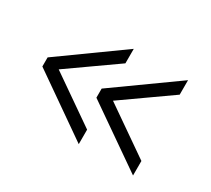

<svg xmlns="http://www.w3.org/2000/svg" viewBox="-86 -599 745 677"><g transform="rotate(30 286.5 -260.0)"><path d="M41 -276 289 -454V-395L96 -259L289 -125V-66L41 -239ZM261 -276 510 -454V-395L317 -259L510 -125V-66L261 -239Z"/></g></svg>

Font: Raleway
Style: Regular
Weight: 400
Designer: Matt McInerney, Pablo Impallari, Rodrigo Fuenzalida
Foundry: Matt McInerney, Pablo Impallari, Rodrigo Fuenzalida
Version: Version 4.101;RELEASE